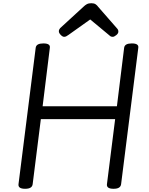

<svg xmlns="http://www.w3.org/2000/svg" viewBox="-20 -1160 928 1194"><path d="M136 14Q92 14 95 -14L202 -863Q204 -877 216 -883.5Q228 -890 250 -890Q294 -890 290 -863L245 -499H707L752 -863Q754 -877 766 -883.5Q778 -890 800 -890Q844 -890 840 -863L733 -14Q731 0 719.5 7Q708 14 686 14Q642 14 645 -14L696 -419H234L183 -14Q181 0 169.5 7Q158 14 136 14ZM379 -931Q369 -931 357.5 -943Q346 -955 346 -965Q346 -971 348 -975.5Q350 -980 354 -985L499 -1118Q509 -1128 520 -1134Q531 -1140 548 -1140Q565 -1140 574.5 -1133.5Q584 -1127 591 -1117L709 -982Q714 -976 715 -971.5Q716 -967 716 -963Q716 -952 703 -941.5Q690 -931 681 -931Q672 -931 666 -935Q660 -939 653 -946L541 -1039L406 -943Q399 -938 392.5 -934.5Q386 -931 379 -931Z"/></svg>

Font: Playwrite GB J
Style: Italic
Weight: 400
Italic angle: -7.01216°
Designer: Veronika Burian, José Scaglione
Foundry: TypeTogether
Version: Version 1.002